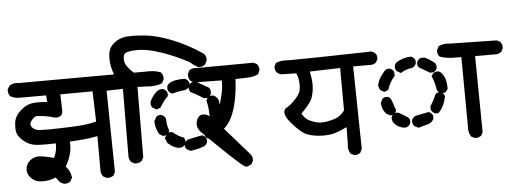

<svg xmlns="http://www.w3.org/2000/svg" viewBox="-62 -913 2881 1074"><g transform="rotate(-5 1378.5 -376.5)"><path d="M213.4 -20.5Q180.2 -5.4 143.6 -5.4Q134.3 -5.4 124.5 -6.3Q96.2 -9.3 75.2 -30.8Q55.7 -50.8 55.7 -75.2Q55.7 -77.6 55.7 -80.1Q58.1 -106.9 75 -123.5Q91.8 -140.1 116.2 -145Q120.6 -146 127.4 -146Q153.3 -146 214.4 -130.4Q231.4 -165.5 231.4 -199.7Q231.4 -205.1 231 -210.4Q200.7 -209.5 183.1 -209.5Q148.4 -209.5 127.4 -210.9Q85 -213.9 54.2 -239.5Q23.4 -265.1 17.1 -288.1Q13.2 -301.3 13.2 -316.2Q13.2 -331.1 14.6 -344.2Q19 -379.9 49.1 -408.4Q79.1 -437 112.3 -444.3Q128.4 -447.8 151.9 -447.8Q175.3 -447.8 203.6 -445.3L200.7 -482.4H53.7Q51.8 -482.4 49.3 -482.4Q22.9 -482.4 1 -495.1Q-5.9 -502.9 -8.3 -511.2Q-10.7 -519.5 -10.7 -527.8Q-10.7 -529.8 -10.7 -533.2L0 -553.2L1.5 -554.2Q17.6 -565.9 38.6 -565.9Q45.9 -565.9 53.2 -564.5L622.1 -566.4L641.6 -555.2L642.1 -554.2Q653.8 -543 653.8 -525.9Q653.8 -522.9 653.3 -518.1L642.6 -498L640.1 -497.1Q616.2 -484.4 586.4 -484.4Q562.5 -484.4 540 -482.9L546.9 -22.5L537.6 -3.9L536.1 -2.9Q524.4 7.3 506.3 7.3Q502.9 7.3 497.6 6.8L480.5 -2.4L479.5 -3.4Q469.2 -15.1 466.8 -31.7V-230.5Q423.8 -221.7 385.7 -218.8L310.5 -213.4Q311 -204.1 311 -194.8Q311 -166.5 303.2 -140.1Q293.5 -106.4 275.4 -76.2Q299.8 -50.3 304.7 -14.6L305.2 -12.2L294.4 7.8L293 8.8Q281.2 19 264.6 19Q261.2 19 256.8 18.6L237.3 9.3Q226.1 -4.9 213.4 -20.5ZM254.4 -354.5Q250.5 -354 248.5 -354Q238.3 -354 235.8 -355Q211.9 -363.3 182.9 -367.4Q153.8 -371.6 139.6 -371.6Q138.2 -371.6 137.2 -371.6Q126 -371.1 107.9 -350.1Q99.1 -338.9 99.1 -330.1Q99.1 -318.4 109.4 -308.1Q124 -293.5 150.9 -292.5Q168 -291.5 194.3 -291.5Q220.7 -291.5 256.3 -292.5Q326.7 -293.9 374.5 -297.6Q422.4 -301.3 466.8 -312L461.4 -482.4L280.3 -481.4L283.2 -387.7V-387.2Q282.7 -367.7 268.6 -359.4Q262.2 -355.5 254.4 -354.5Z M591.3 -561.5Q571.3 -610.8 571.3 -657.2Q571.3 -669.4 572.8 -682.1Q576.7 -717.8 606.9 -742.7Q636.7 -767.1 677.2 -771Q690.9 -772 702.9 -772Q714.8 -772 725.1 -772Q748.5 -771 780.8 -768.1Q845.7 -761.7 930.2 -728.5Q1014.6 -695.3 1097.7 -639.2Q1112.8 -626 1112.8 -606.4Q1112.8 -602.5 1111.8 -597.2L1102.1 -578.1L1101.1 -577.1Q1087.9 -565.4 1068.4 -565.4Q1066.9 -565.4 1063 -565.4L1039.6 -579.6L1016.1 -598.1Q939.9 -639.2 863 -665Q786.1 -690.9 732.9 -690.9Q716.3 -690.9 702.1 -689.5Q688 -688 677.2 -685.1Q665.5 -682.6 660.2 -677.2Q651.4 -668 651.4 -647.9Q651.4 -643.1 651.9 -637.2Q654.8 -606.9 700.2 -566.4H769Q776.9 -566.9 787.1 -566.9Q797.4 -566.9 809.6 -565.4Q829.6 -563 850.1 -555.7L851.6 -553.7Q863.8 -540 863.8 -521.5Q863.8 -518.6 863.3 -514.2L852.1 -493.7L849.6 -492.7Q820.8 -481.9 787.6 -481.9Q776.4 -481.9 764.2 -483.4L713.9 -484.9L711.9 -90.8L701.7 -71.3L700.2 -70.3Q687.5 -59.6 667.5 -59.6Q665.5 -59.6 662.1 -59.6L642.6 -69.8L641.1 -71.3Q632.3 -82.5 629.9 -99.1L631.8 -481.4L522 -478.5L501 -487.8L499.5 -489.7Q489.7 -502.9 489.7 -520.5Q489.7 -523.9 490.2 -528.3L500 -548.8L502.4 -549.8Q522.9 -560.5 547.9 -560.5L564.9 -560.1Q578.6 -560.1 591.3 -561.5ZM948.7 -137.7Q948.7 -144 949.7 -146.2Q950.7 -148.4 951.4 -150.1Q952.1 -151.9 953.6 -153.3Q959.5 -162.6 971.2 -167.5Q1010.3 -176.8 1051.8 -184.1L1054.2 -182.6Q1068.4 -175.8 1074.7 -161.1L1075.2 -159.7V-144Q1068.4 -126.5 1053.2 -120.6Q1020.5 -108.4 979 -103L956.5 -114.7L955.6 -116.2Q948.7 -125.5 948.7 -137.7ZM877 -217.3Q880.4 -217.3 886.2 -216.3Q917 -190.4 944.8 -181.2L947.3 -180.2L948.7 -178.2Q955.1 -168.5 955.1 -155.3Q955.1 -152.8 955.1 -149.4Q948.2 -133.8 932.6 -127.4L930.7 -127L914.6 -125Q884.3 -131.3 861.3 -151.4L853 -158.2L841.8 -186L855 -209L856 -210Q864.3 -217.3 877 -217.3ZM1064 -191.4Q1064 -194.8 1064.9 -200.2Q1084 -231.4 1100.1 -262.7Q1106.4 -268.6 1113.8 -270Q1117.7 -271 1121.6 -271Q1128.4 -271 1130.9 -270Q1145.5 -263.7 1151.9 -249L1152.3 -247.6V-229.5Q1141.6 -195.3 1118.2 -167L1117.2 -165.5L1095.2 -156.2L1072.3 -169.4L1071.3 -170.4Q1064 -178.7 1064 -191.4ZM826.7 -317.9Q832.5 -317.9 834.7 -316.9Q836.9 -315.9 838.9 -314.9Q840.8 -314 842.3 -313Q852.1 -306.6 856.9 -295.9L857.4 -294.4V-293Q857.4 -259.3 868.7 -228L869.6 -225.6Q867.2 -218.8 865 -215.8Q862.8 -212.9 860.4 -210Q855 -204.6 847.2 -201.7L834.5 -198.7L811.5 -211.9Q801.8 -230 796.9 -247.1Q792 -264.2 791 -285.2L804.7 -310.1L805.7 -311Q814.9 -317.9 826.7 -317.9ZM1101.6 -294.9Q1101.6 -335.9 1091.3 -375.5Q1093.8 -381.8 1096.2 -385.3Q1098.6 -388.7 1100.6 -390.6Q1102.5 -392.6 1103.8 -393.8Q1105 -395 1106.4 -396Q1109.4 -397.9 1114.3 -400.4H1132.8Q1143.1 -395 1147.9 -390.1Q1157.2 -380.9 1161.1 -368.7L1166 -289.6Q1159.2 -273.4 1144.5 -267.1L1143.1 -266.6H1126Q1117.2 -271 1111.3 -276.9Q1105.5 -282.7 1101.6 -293.5ZM778.8 -386.7Q778.8 -393.1 779.8 -396Q793 -425.3 812.5 -444.3Q829.1 -461.4 848.6 -461.4Q852.1 -461.4 856.9 -460.4Q864.7 -457 869.9 -451.7Q875 -446.3 878.9 -437V-419.4Q874 -415 872.1 -413.1Q854 -395 832.5 -358.9L810.1 -349.6L786.6 -363.3L785.6 -364.7Q778.8 -374.5 778.8 -386.7ZM998.5 -455.1Q998.5 -461.4 1000 -464.4Q1002.4 -471.2 1007.8 -476.6Q1013.2 -481.9 1022 -485.4H1042H1043.9L1112.8 -445.3L1113.8 -443.8Q1120.6 -434.1 1120.6 -420.9Q1120.6 -413.6 1119.6 -411.1Q1113.3 -396.5 1098.6 -390.1L1097.2 -389.6H1079.6Q1044.9 -412.1 1006.3 -431.2L1005.4 -433.1Q998.5 -442.9 998.5 -455.1ZM879.9 -454.1V-473.6Q883.3 -481 888.2 -485.8Q903.8 -501.5 944.3 -505.9Q960 -507.8 978.5 -507.8H980Q990.2 -503.9 995.6 -498.5Q1001 -493.2 1004.9 -485.4V-467.8Q1001 -460 995.6 -454.6Q990.2 -449.2 980.5 -445.3Q941.9 -441.4 904.8 -431.2L902.3 -432.1Q887.7 -438.5 880.9 -452.6Z M1025.4 -247.6Q1025.4 -250.5 1025.9 -253.9Q1028.8 -276.9 1041.5 -289.6Q1051.8 -299.8 1065.4 -299.8Q1070.3 -299.8 1075.7 -298.8Q1093.3 -294.4 1107.9 -284.2Q1111.3 -281.7 1115.2 -281.7Q1124 -281.7 1135.3 -293Q1147.9 -305.7 1156.7 -328.6Q1168.5 -357.9 1178.2 -400.4Q1187 -435.5 1187 -473.1Q1187 -477.1 1186.5 -480.5L1038.1 -482.4Q1022.9 -484.9 1010.7 -494.6Q1001 -508.8 1001 -525.9Q1001 -527.8 1001 -531.2L1010.3 -550.8L1011.2 -551.8Q1022.5 -562 1039.1 -562Q1042 -562 1045.4 -561.5L1372.1 -563.5L1390.6 -554.2Q1397.5 -546.4 1399.9 -537.6Q1401.9 -531.2 1401.9 -526.1Q1401.9 -521 1401.4 -516.1L1391.6 -497.1L1389.2 -495.6Q1364.3 -484.4 1334 -483.4L1263.7 -481Q1261.7 -421.4 1249.5 -361.3Q1226.6 -251.5 1175.3 -210L1310.5 -55.7Q1321.8 -43 1321.8 -25.9Q1321.8 -22.9 1321.3 -18.1L1312 0.5L1310.1 1.5Q1297.9 10.3 1281.7 12.7Q1276.4 11.2 1272.5 8.8Q1233.4 -16.1 1041 -207.5Q1025.4 -227.1 1025.4 -247.6Z M1856.9 -50.8Q1856.9 -58.1 1858.4 -65.9L1859.4 -159.2Q1823.7 -141.6 1794.9 -132.6Q1766.1 -123.5 1727.5 -123.5Q1675.8 -123.5 1635.7 -138.7Q1599.6 -152.8 1547.9 -214.8Q1520 -247.6 1520 -270.5Q1520 -283.7 1529.3 -293.5L1530.3 -294.4Q1556.6 -307.1 1584.5 -337.4Q1611.8 -366.7 1615.7 -387.7Q1618.7 -401.9 1618.7 -414.3Q1618.7 -426.8 1617.7 -437.5Q1615.7 -460.4 1605.5 -483.4L1522 -485.4Q1508.3 -487.8 1497.6 -497.6Q1487.3 -508.8 1487.3 -525.9Q1487.3 -527.8 1487.3 -531.2L1497.1 -551.3L1500 -552.2Q1523.9 -561 1544.4 -561Q1550.3 -561 1555.4 -560.5Q1560.5 -560.1 1584.5 -560.1Q1674.3 -560.1 2036.1 -568.4L2053.7 -559.1L2054.2 -558.1Q2064.9 -547.9 2064.9 -531.2Q2064.9 -527.8 2064.5 -522.9L2055.2 -505.9L2053.7 -504.4Q2041.5 -494.6 2026.4 -494.1H1925.8L1933.6 -30.3L1923.3 -9.8L1921.9 -8.8Q1911.1 0.5 1895.5 0.5Q1892.1 0.5 1887.7 0L1869.6 -8.8L1868.2 -10.7Q1856.9 -28.8 1856.9 -50.8ZM1682.1 -486.8Q1690.9 -441.9 1690.9 -414.1Q1690.9 -369.6 1676.3 -333.5Q1670.9 -320.8 1655.8 -301.8Q1640.6 -282.7 1614.3 -255.9Q1633.3 -225.1 1654.8 -215.3Q1679.2 -203.6 1699.2 -199.7Q1710.9 -197.3 1722.2 -197.3Q1733.4 -197.3 1742.4 -198.2Q1751.5 -199.2 1760.3 -201.2Q1778.3 -204.6 1800.3 -211.9Q1830.1 -222.2 1853.5 -253.4L1852.5 -491.7Z M2547.9 -47.9Q2535.6 -68.4 2535.6 -92.3Q2535.6 -97.2 2536.1 -101.1L2533.2 -493.2Q2474.1 -493.2 2455.6 -496.1Q2434.1 -499 2412.6 -506.8L2411.1 -508.3Q2400.9 -519.5 2400.9 -536.1Q2400.9 -539.6 2401.4 -543.9L2411.1 -564.5L2413.6 -565.4Q2434.1 -575.7 2458.5 -575.7Q2467.8 -575.7 2477.1 -574.2L2738.3 -569.3L2756.8 -560.1L2757.8 -558.6Q2768.1 -546.9 2768.1 -530.3Q2768.1 -526.9 2767.6 -522L2758.3 -503.4L2756.3 -502.4Q2743.2 -492.7 2728.5 -492.2H2610.4L2615.2 -65.4L2606 -46.9Q2592.8 -35.6 2575.7 -35.6Q2572.8 -35.6 2567.9 -36.1L2549.3 -45.9ZM2227.5 -160.6Q2227.5 -162.6 2227.5 -166Q2234.4 -181.6 2249 -188L2250.5 -188.5Q2286.6 -195.3 2323.7 -203.6L2326.2 -202.6Q2340.8 -196.3 2347.2 -181.6L2347.7 -180.2V-164.1Q2342.3 -153.8 2337.4 -148.9Q2328.1 -139.6 2316.9 -136.2L2259.8 -120.6L2237.3 -132.3L2235.8 -133.8Q2227.5 -144.5 2227.5 -160.6ZM2116.2 -177.2Q2115.2 -180.7 2115.2 -182.9Q2115.2 -185.1 2115.2 -187Q2115.2 -191.4 2116 -193.6Q2116.7 -195.8 2118.2 -198.2Q2124.5 -209 2136.7 -214.4L2138.2 -214.8H2154.3Q2194.8 -192.4 2209.5 -181.6Q2217.3 -172.9 2217.3 -159.7Q2217.3 -152.8 2215.8 -149.9Q2210 -135.7 2195.3 -129.4L2194.3 -128.9L2180.2 -127.9Q2148.4 -133.8 2130.4 -152.3Q2119.1 -163.1 2116.2 -177.2ZM2336.9 -215.3V-234.9Q2357.4 -265.6 2371.6 -299.8L2372.6 -300.8Q2380.9 -308.1 2393.1 -308.1Q2398.9 -308.1 2401.4 -307.1Q2416 -300.8 2422.4 -286.1L2423.3 -283.7L2422.9 -281.7Q2409.7 -221.7 2379.4 -194.3L2377 -192.4H2359.4Q2351.1 -196.8 2345.9 -201.9Q2340.8 -207 2336.9 -215.3ZM2075.7 -301.3Q2085 -308.1 2096.7 -308.1Q2103 -308.1 2105.5 -307.1Q2120.6 -300.8 2127.4 -277.3Q2133.3 -257.3 2144 -228.5Q2141.6 -221.7 2139.4 -218.8Q2137.2 -215.8 2134.8 -212.9Q2129.4 -207.5 2121.1 -204.1L2109.9 -203.1L2086.9 -214.4L2085.9 -215.8Q2063.5 -242.2 2062.5 -275.9V-278.3L2074.2 -300.3ZM2382.3 -424.8H2400.4Q2408.7 -420.4 2414.1 -415Q2423.8 -404.8 2431.2 -388.2Q2441.4 -363.8 2441.4 -326.2V-324.7Q2438 -315.9 2432.6 -310.5Q2427.2 -305.2 2418.5 -301.8H2402.8Q2386.7 -308.6 2380.4 -323.2L2379.9 -324.2Q2375 -363.3 2359.9 -397L2358.9 -400.4L2359.9 -403.3Q2366.2 -418 2380.9 -424.3ZM2122.1 -464.4Q2128.4 -464.4 2130.6 -463.4Q2132.8 -462.4 2134.5 -461.4Q2136.2 -460.4 2138.2 -459.5Q2147 -453.6 2151.9 -443.8L2152.3 -441.9V-420.9Q2123 -388.7 2111.8 -350.1L2110.8 -346.7L2087.4 -336.9L2064 -350.1L2055.2 -375.5Q2058.1 -387.7 2060.5 -393.8Q2063 -399.9 2064.2 -402.8Q2065.4 -405.8 2066.9 -408.7Q2069.8 -414.6 2073.2 -420.4Q2085.4 -439.5 2101.1 -456.5Q2109.4 -464.4 2122.1 -464.4ZM2283.7 -479Q2283.7 -484.9 2284.7 -487.3Q2291 -502 2305.7 -508.3L2307.1 -508.8H2326.7Q2356.9 -496.1 2383.8 -473.1Q2390.6 -463.9 2390.6 -450.2Q2390.6 -447.8 2390.6 -444.3Q2387.2 -436 2381.8 -430.7Q2376.5 -425.3 2367.7 -421.9H2352.5H2350.6L2291.5 -457L2290.5 -458Q2283.7 -467.3 2283.7 -479ZM2157.7 -470.7Q2157.7 -474.1 2158.7 -479L2166 -493.7Q2207.5 -520.5 2252 -520.5H2253.4Q2269.5 -513.7 2275.9 -499L2276.4 -497.6V-481Q2272.9 -471.7 2267.3 -466.1Q2261.7 -460.4 2252.9 -457Q2220.2 -454.1 2192.9 -436.5L2189 -434.1L2165.5 -447.3L2164.6 -448.7Q2157.7 -458.5 2157.7 -470.7Z"/></g></svg>

Font: Bakudai
Style: Bold
Weight: 700
Version: Version 1.48